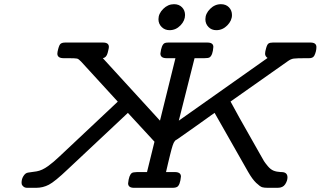

<svg xmlns="http://www.w3.org/2000/svg" viewBox="-20 -897 1531 917"><path d="M83 -23.9Q83 -41 90.8 -54.2Q100.6 -71.3 114.7 -72.8Q128.9 -74.2 155 -78.6Q181.2 -83 210 -104Q233.9 -121.1 264.2 -149.9L542 -411.1V-412.1L367.2 -603Q356 -615.2 347.9 -617.2Q339.8 -619.1 306.2 -619.1H284.2Q254.4 -619.1 253.9 -640.1Q253.9 -647 254.9 -649.9Q260.7 -677.7 267.3 -685.8Q273.9 -693.8 292 -693.8H472.2Q500 -693.8 500 -672.9Q500 -668 497.1 -656.5Q494.1 -645 494.1 -644Q488.3 -622.1 471.2 -619.1L744.1 -320.8L817.9 -619.1H775.9Q746.1 -619.1 746.1 -641.1Q751 -683.1 766.1 -690.9Q771 -693.8 784.2 -693.8H970.2Q999 -693.8 999 -672.9Q996.1 -632.8 981 -623Q975.1 -619.1 956.1 -619.1H909.2L834 -320.8L1257.8 -620.1Q1245.6 -628.9 1246.1 -641.1Q1246.1 -649.9 1251 -667Q1255.9 -685.1 1262.9 -689.5Q1270 -693.8 1283.2 -693.8H1462.9Q1490.7 -693.8 1491.2 -672.9Q1491.2 -650.9 1481 -630.9Q1474.1 -618.7 1456.1 -619.1H1442.9Q1396 -619.1 1382.6 -617.2Q1369.1 -615.2 1355 -605L1081.1 -412.1Q1095.2 -383.3 1222.2 -160.2Q1235.4 -136.2 1240.7 -127.7Q1246.1 -119.1 1259 -103.5Q1272 -87.9 1286.4 -82Q1300.8 -76.2 1320.8 -75.2H1324.2Q1353 -75.2 1353 -49.8Q1353 -33.7 1342 -16.8Q1331.1 0 1306.2 0H1258.8Q1241.7 0 1231.9 -2.9Q1222.2 -5.9 1203.6 -23.4Q1185.1 -41 1165 -76.2L1004.9 -357.9Q999 -354 989 -346.9Q979 -339.8 964.6 -329.3Q950.2 -318.8 913.6 -293Q877 -267.1 831.1 -234.9Q829.1 -232.9 824.5 -230.5Q819.8 -228 818.4 -227.1Q816.9 -226.1 814 -221.9Q811 -217.8 809.6 -214.8Q808.1 -211.9 804.9 -202.9Q801.8 -193.8 799.3 -184.3Q796.9 -174.8 792.5 -158Q788.1 -141.1 783.9 -122.6Q779.8 -104 772.9 -75.2H814.9Q843.8 -75.2 844.2 -54.2Q840.3 -12.2 825.2 -3.9Q817.4 0 806.2 0H620.1Q592.3 0 591.8 -21Q595.7 -61 609.9 -70.8Q615.7 -74.7 634.8 -75.2H682.1L717.8 -220.2L590.8 -357.9Q579.6 -346.7 558.1 -327.1L304.2 -88.9Q242.2 -29.8 213.6 -14.9Q185.1 0 152.8 0H109.9Q98.6 0 91.8 -6.1Q85 -12.2 84 -16.6Q83 -21 83 -23.9ZM736.8 -805.2Q736.8 -832 759.5 -854.5Q782.2 -877 811 -877Q835 -877 849.4 -862.1Q863.8 -847.2 863.8 -825.2Q863.8 -798.3 841.8 -775.6Q819.8 -752.9 790 -752.9Q767.1 -752.9 752 -768.1Q736.8 -783.2 736.8 -805.2ZM960.9 -805.2Q960.9 -832 983.4 -854.5Q1005.9 -877 1035.2 -877Q1059.1 -877 1073.5 -862.1Q1087.9 -847.2 1087.9 -825.2Q1087.9 -798.3 1065.4 -775.6Q1043 -752.9 1013.2 -752.9Q990.2 -752.9 975.6 -768.1Q960.9 -783.2 960.9 -805.2Z"/></svg>

Font: CMU Concrete
Style: BoldItalic
Weight: 700
Italic angle: -14.04°
Version: Version 0.7.0